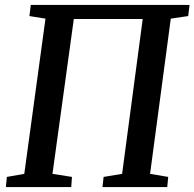

<svg xmlns="http://www.w3.org/2000/svg" viewBox="-20 -763 793 783"><path d="M4 0 8 -41.5 79 -54 165.5 -687 100 -697.5 105.5 -743H753L747.5 -697.5L676.5 -687L592 -54L666 -41.5L662 0H398L402.5 -41.5L478 -54L562 -685.5H281L194 -54L273.5 -41.5L270.5 0Z"/></svg>

Font: Merriweather Medium
Style: Italic
Weight: 500
Italic angle: -7.8°
Version: Version 2.101